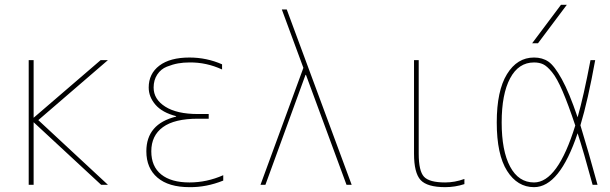

<svg xmlns="http://www.w3.org/2000/svg" viewBox="-20 -770 2540 800"><path d="M139.6 -269.5 429.7 0H401.4L120.1 -260.7V0H99.6V-519.5H120.1V-279.3L399.4 -519.5H429.7Z M713.9 -286.1Q656.2 -300.8 627.9 -333.5Q599.6 -366.2 599.6 -405.3Q599.6 -462.9 644 -496.6Q688.5 -530.3 769.5 -530.3Q840.8 -530.3 905.3 -502V-480.5Q839.8 -510.7 769.5 -509.8Q744.1 -509.8 722.2 -505.9Q700.2 -502 675.3 -492.2Q650.4 -482.4 635.3 -459.5Q620.1 -436.5 620.1 -405.3Q620.1 -356.4 668.5 -325.7Q716.8 -294.9 804.7 -294.9H849.6V-275.4H804.7Q707 -275.4 658.7 -240.2Q610.4 -205.1 610.4 -139.6Q610.4 -76.2 651.9 -43Q693.4 -9.8 769.5 -9.8Q841.8 -9.8 910.2 -40V-17.6Q839.8 10.7 769.5 9.8Q682.6 9.8 636.2 -29.8Q589.8 -69.3 589.8 -139.6Q589.8 -253.9 713.9 -284.2Z M1254.9 -458H1252.9L1085.9 0H1065.4L1244.1 -487.3L1154.3 -730.5H1174.8L1445.3 0H1423.8Z M1724.6 -519.5V-129.9Q1724.6 -57.6 1746.6 -33.7Q1768.6 -9.8 1835 -9.8Q1875 -9.8 1915 -24.4V-2.9Q1876 9.8 1835 9.8Q1759.8 9.8 1732.4 -20Q1705.1 -49.8 1705.1 -129.9V-519.5Z M2221.7 -589.8H2197.3L2317.4 -750H2341.8ZM2469.7 0H2449.2Q2411.1 -140.6 2386.7 -214.8Q2311.5 9.8 2205.1 9.8Q2135.7 9.8 2092.8 -58.1Q2049.8 -126 2049.8 -259.8Q2049.8 -391.6 2092.3 -460.9Q2134.8 -530.3 2205.1 -530.3Q2240.2 -530.3 2265.1 -513.2Q2290 -496.1 2320.8 -440.4Q2351.6 -384.8 2386.7 -281.2Q2412.1 -370.1 2440.4 -519.5H2460Q2429.7 -351.6 2398.4 -248Q2430.7 -142.6 2469.7 0ZM2377 -247.1Q2347.7 -335 2324.2 -389.6Q2300.8 -444.3 2279.8 -469.7Q2258.8 -495.1 2242.7 -502.4Q2226.6 -509.8 2205.1 -509.8Q2140.6 -509.8 2105.5 -443.8Q2070.3 -377.9 2070.3 -259.8Q2070.3 -141.6 2105.5 -75.7Q2140.6 -9.8 2205.1 -9.8Q2303.7 -9.8 2377 -247.1Z"/></svg>

Font: Mgen+ 1m thin
Style: Regular
Weight: 100
Designer: [Source Han Sans]
Ryoko NISHIZUKA  (kana & ideographs); Paul D. Hunt (Latin, Greek & Cyrillic); Wenlong ZHANG  (bopomofo
Version: Version 1.059.20150602